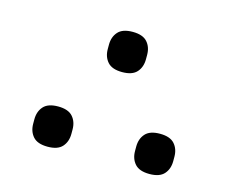

<svg xmlns="http://www.w3.org/2000/svg" viewBox="-71 -531 773 641"><g transform="rotate(15 315.5 -210.0)"><path d="M139 12Q104 12 88.5 -5.5Q73 -23 73 -50V-65Q73 -92 88.5 -109.5Q104 -127 139 -127Q174 -127 189.5 -109.5Q205 -92 205 -65V-50Q205 -23 189.5 -5.5Q174 12 139 12ZM315 -293Q280 -293 264.5 -310.5Q249 -328 249 -355V-370Q249 -397 264.5 -414.5Q280 -432 315 -432Q350 -432 365.5 -414.5Q381 -397 381 -370V-355Q381 -328 365.5 -310.5Q350 -293 315 -293ZM491 12Q456 12 440.5 -5.5Q425 -23 425 -50V-65Q425 -92 440.5 -109.5Q456 -127 491 -127Q526 -127 541.5 -109.5Q557 -92 557 -65V-50Q557 -23 541.5 -5.5Q526 12 491 12Z"/></g></svg>

Font: IBM Plex Sans Arabic Text
Style: Regular
Weight: 450
Designer: Mike Abbink, Paul van der Laan, Pieter van Rosmalen, Wael Morcos, Khajak Apelian
Foundry: Bold Monday
Version: Version 1.2